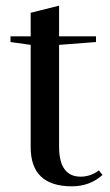

<svg xmlns="http://www.w3.org/2000/svg" viewBox="-20 -646 386 676"><path d="M318 -518V-498L188 -488V-130Q188 -24 264 -24Q299 -24 328 -46L341 -30Q296 10 233 10Q88 10 88 -128V-488L17 -498V-518H88V-601L188 -626V-518Z"/></svg>

Font: Prata
Style: Regular
Weight: 400
Designer: Cyreal (www.cyreal.org)
Foundry: Cyreal (www.cyreal.org)
Version: Version 1.010